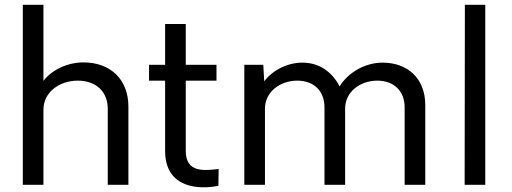

<svg xmlns="http://www.w3.org/2000/svg" viewBox="-20 -770 2135 800"><path d="M328 -510C262 -510 197 -480 161 -433V-750H75V0H161V-313C161 -386 228 -434 304 -434C379 -434 429 -389 429 -317V0H515V-326C515 -439 440 -510 328 -510Z M890 4 891 -66C832 -59 754 -49 754 -141V-434H882V-500H754V-670H668V-500H601V-434H668V-141C668 18 815 20 890 4Z M1574 -509C1500 -509 1430 -467 1395 -410C1365 -468 1313 -509 1240 -509C1177 -509 1115 -477 1081 -431L1077 -500H998V0H1084V-317C1084 -388 1148 -434 1218 -434C1288 -434 1332 -391 1332 -323V0H1418V-317C1418 -388 1481 -434 1552 -434C1621 -434 1666 -391 1666 -323V0H1752V-332C1752 -441 1681 -509 1574 -509Z M1916 0H2002V-750H1917Z"/></svg>

Font: Oakes
Style: Regular
Weight: 400
Designer: Samuel Oakes
Foundry: Samuel Oakes
Version: Version 1.003;PS 001.003;hotconv 1.0.88;makeotf.lib2.5.64775